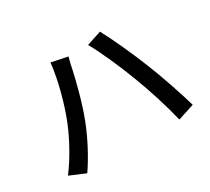

<svg xmlns="http://www.w3.org/2000/svg" viewBox="-137 -939 1274 1167"><g transform="rotate(-30 500.0 -355.5)"><path d="M219 -322C184 -237 127 -131 64 -48L173 -2C227 -80 284 -188 320 -282C359 -380 395 -524 409 -589C413 -611 422 -649 429 -674L316 -697C303 -577 263 -430 219 -322ZM712 -353C753 -246 795 -114 821 -5L936 -42C909 -137 856 -293 817 -388C777 -489 711 -634 670 -709L567 -675C610 -600 673 -457 712 -353Z"/></g></svg>

Font: GenYoGothic2 TW M
Style: Regular
Weight: 500
Version: Version 2.100;PS 2.1;hotconv 16.6.51;makeotf.lib2.5.65220 DE